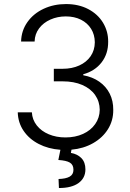

<svg xmlns="http://www.w3.org/2000/svg" viewBox="-20 -737 648 956"><path d="M138.7 -177.7Q140.6 -141.1 163.1 -112.5Q185.5 -84 222.9 -68.4Q260.3 -52.7 305.7 -52.7Q355 -52.7 393.6 -70.3Q432.1 -87.9 454.1 -119.4Q476.1 -150.9 476.6 -190.4Q476.1 -231.9 453.6 -263.9Q431.2 -295.9 389.6 -314Q348.1 -332 292 -332H248V-394.5H292Q338.4 -394.5 374.5 -410.9Q410.6 -427.2 431.2 -457Q451.7 -486.8 452.1 -526.4Q451.7 -564.5 433.6 -593.5Q415.5 -622.6 383.1 -638.9Q350.6 -655.3 307.6 -655.3Q266.1 -655.3 231 -639.6Q195.8 -624 174.6 -595.7Q153.3 -567.4 152.3 -530.3H85Q86.4 -584.5 116.5 -627Q146.5 -669.4 197 -693.1Q247.6 -716.8 308.6 -716.8Q371.6 -716.8 419.4 -691.7Q467.3 -666.5 493.2 -623.5Q519 -580.6 518.6 -529.3Q519 -469.2 485.8 -426.3Q452.6 -383.3 394.5 -367.2V-362.3Q440.4 -354 474.4 -330.3Q508.3 -306.6 526.4 -270.5Q544.4 -234.4 543.9 -189.5Q544.4 -137.2 517.8 -94.2Q491.2 -51.3 443.6 -24.2Q396 2.9 335.9 8.3L333 24.4Q365.2 29.8 385.3 50.3Q405.3 70.8 405.3 106.4Q405.3 149.4 371.1 174.3Q336.9 199.2 273.4 199.2L271.5 154.3Q307.6 153.3 326.7 142.6Q345.7 131.8 345.7 108.4Q345.7 83.5 328.1 72.8Q310.5 62 270.5 59.6L280.8 8.8Q220.2 4.4 172.6 -20.3Q125 -44.9 97.4 -85.7Q69.8 -126.5 68.4 -177.7Z"/></svg>

Font: Pretendard Std Light
Style: Regular
Weight: 300
Designer: Base glyphs from Inter by Rasmus Andersson; Hangeul glyphs from Noto Sans CJK(Source Han Sans) by Jang Soo-young and Kan
Foundry: Kil Hyung-jin
Version: Version 1.309